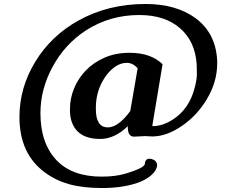

<svg xmlns="http://www.w3.org/2000/svg" viewBox="-20 -701 1175 978"><path d="M756.3 -63.5 755.9 -61.5Q755.9 -58.6 758.3 -58.6Q807.6 -58.6 858.4 -90.8Q944.8 -145 972.7 -257.8Q982.9 -297.4 982.9 -324.7Q982.9 -358.9 981.9 -372.6Q974.1 -491.7 895.5 -558.6Q818.4 -624.5 689.5 -624.5Q539.6 -624.5 418.9 -546.9Q310.1 -476.6 246.6 -358.4Q186 -245.6 186 -124Q186 28.8 268.1 115.2Q347.7 198.7 498 198.7Q567.9 198.7 618.7 183.6Q707 157.7 716.8 137.2Q718.3 134.3 718.3 129.6Q718.3 125 720.7 120.1Q727.1 107.4 739.3 107.4Q751.5 107.4 762.9 113Q774.4 118.7 778.8 130.9Q783.2 143.1 774.4 161.9Q765.6 180.7 739.5 200.2Q713.4 219.7 674.8 232.4Q598.6 256.8 500.7 256.8Q402.8 256.8 334 237.8Q265.1 218.8 210.4 178.7Q79.1 83.5 79.1 -104.5Q79.1 -254.4 159.2 -385.7Q240.2 -519.5 381.8 -597.7Q532.7 -680.7 720.2 -680.7Q877.9 -680.7 976.1 -608.4Q1077.1 -533.7 1085.9 -398.4Q1086.4 -393.1 1086.4 -388.7V-378.4Q1086.4 -282.7 1032.2 -193.4Q982.4 -110.8 904.3 -58.1Q827.1 -5.9 755.4 -5.9L718.8 -7.8L663.6 -4.9Q633.8 -4.9 631.3 -44.4Q631.3 -47.9 631.1 -51Q630.9 -54.2 630.9 -58.1Q563.5 6.8 490.2 6.8Q406.2 6.8 367.7 -40Q336.4 -78.6 336.4 -138.2V-146.5Q336.4 -199.7 357.4 -251Q378.4 -302.2 417.5 -342.5Q456.5 -382.8 512.9 -407.5Q569.3 -432.1 639.6 -432.1Q748.5 -432.1 808.1 -374ZM468.3 -145Q468.3 -52.2 529.3 -52.2Q570.8 -52.2 617.2 -103Q631.3 -118.2 643.6 -135.7L681.2 -353.5Q656.2 -380.9 626.2 -380.9Q596.2 -380.9 569.1 -363Q542 -345.2 519.5 -314.5Q468.3 -242.2 468.3 -153.3Z"/></svg>

Font: Stoke
Style: Regular
Weight: 400
Designer: Nicole Fally
Foundry: Nicole Fally
Version: Version 1.002